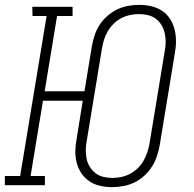

<svg xmlns="http://www.w3.org/2000/svg" viewBox="-31 -763 801 791"><path d="M431 8Q406 8 381.5 2.5Q357 -3 337.5 -16Q318 -29 304.5 -49Q291 -69 285 -92.5Q279 -116 279.5 -141.5Q280 -167 285 -193L310 -348H146L95 -38H154V0H-11V-38H52L161 -697H103L102 -735H268V-697H204L153 -387H317L347 -570Q351 -592 358 -615Q365 -638 378 -658.5Q391 -679 410 -696Q429 -713 450.5 -723.5Q472 -734 495.5 -738.5Q519 -743 542 -743Q568 -743 592 -737.5Q616 -732 636 -719Q656 -706 669 -686Q682 -666 688 -642.5Q694 -619 694 -593.5Q694 -568 689 -542L627 -165Q623 -143 615.5 -120Q608 -97 595 -76.5Q582 -56 563.5 -39Q545 -22 523 -11.5Q501 -1 477.5 3.5Q454 8 431 8ZM432 -30Q451 -30 469.5 -34Q488 -38 505 -47Q522 -56 536.5 -70Q551 -84 560.5 -101Q570 -118 576 -136Q582 -154 585 -172L647 -548Q651 -568 651.5 -587Q652 -606 648 -624.5Q644 -643 635 -658.5Q626 -674 612 -685Q598 -696 579 -700.5Q560 -705 541 -705Q523 -705 504.5 -701Q486 -697 468.5 -688Q451 -679 437 -665Q423 -651 413 -634Q403 -617 397.5 -599Q392 -581 389 -563L327 -187Q323 -167 322.5 -148Q322 -129 325.5 -110.5Q329 -92 338.5 -76.5Q348 -61 362 -50Q376 -39 394.5 -34.5Q413 -30 432 -30Z"/></svg>

Font: Iosevka Etoile Extralight
Style: Italic
Weight: 200
Italic angle: -9°
Designer: Belleve Invis
Foundry: Belleve Invis
Version: Version 22.1.2; ttfautohint (v1.8.4)